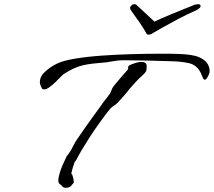

<svg xmlns="http://www.w3.org/2000/svg" viewBox="-20 -887 1019 915"><path d="M924 -867Q935 -867 936 -859Q936 -856 935 -854Q930 -845 911 -836Q872 -819 832 -798Q792 -777 757.5 -757.5Q723 -738 701 -725Q697 -722 688 -722Q681 -722 679 -725Q669 -745 647.5 -776.5Q626 -808 604 -838Q600 -843 600 -849Q600 -856 607 -861Q612 -866 614.5 -866.5Q617 -867 619 -867Q624 -867 625.5 -866.5Q627 -866 630 -864L716 -784Q726 -789 747.5 -798.5Q769 -808 795.5 -819Q822 -830 847 -840Q872 -850 888.5 -856.5Q905 -863 906 -864Q918 -867 924 -867ZM190 -461Q182 -461 178 -468H179Q170 -483 170 -496Q170 -524 196.5 -547Q223 -570 250 -583Q280 -598 337.5 -607.5Q395 -617 466 -622Q537 -627 609 -629Q681 -631 741 -631Q767 -631 788.5 -631Q810 -631 827 -630Q899 -628 930 -614Q958 -601 968.5 -584Q979 -567 979 -551Q979 -539 975 -531Q964 -507 957 -507Q950 -507 945.5 -519Q941 -531 936 -541Q917 -578 880.5 -586Q844 -594 801 -595Q741 -597 681 -598.5Q621 -600 568 -600Q546 -600 524 -596Q502 -592 487 -590Q450 -587 423.5 -584Q397 -581 375.5 -576Q354 -571 332 -561Q310 -551 282 -533Q278 -530 267.5 -519Q257 -508 243 -494.5Q229 -481 215 -471Q201 -461 190 -461ZM294 8Q285 8 279 4Q277 1 275.5 -1Q274 -3 271 -5Q268 -8 263 -11.5Q258 -15 258 -28Q258 -42 266.5 -69Q275 -96 299 -145H300Q316 -165 327 -188Q338 -211 350 -227Q352 -230 364.5 -248Q377 -266 394.5 -291Q412 -316 430 -340.5Q448 -365 460.5 -382.5Q473 -400 474 -402Q476 -404 484.5 -415Q493 -426 493 -426Q505 -441 508 -449Q511 -457 514.5 -465Q518 -473 531 -488Q535 -493 547 -507Q559 -521 571 -535Q583 -549 587 -553Q592 -557 590.5 -564Q589 -571 599 -577Q613 -583 627.5 -587.5Q642 -592 654 -592Q665 -592 672 -587.5Q679 -583 679 -572V-571Q679 -558 677 -550Q675 -542 655 -524Q643 -514 624.5 -494Q606 -474 597 -463Q585 -447 569.5 -429.5Q554 -412 544 -401Q535 -391 524.5 -384.5Q514 -378 506 -370Q481 -339 454.5 -302Q428 -265 405.5 -230Q383 -195 368.5 -170.5Q354 -146 352 -141Q345 -125 339.5 -119.5Q334 -114 332 -103Q330 -99 326.5 -87Q323 -75 321 -65.5Q319 -56 321 -58Q326 -54 329.5 -37Q333 -20 331 -15Q326 -11 322 -5Q318 1 312 4Q304 8 294 8Z"/></svg>

Font: Vujahday Script
Style: Regular
Weight: 400
Designer: Robert E. Leuschke
Foundry: Robert E. Leuschke
Version: Version 1.010; ttfautohint (v1.8.3)